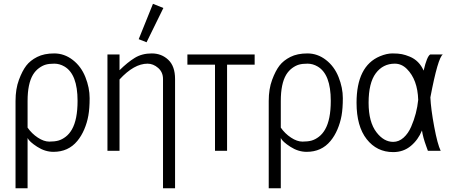

<svg xmlns="http://www.w3.org/2000/svg" viewBox="-20 -806 2402 1026"><path d="M393.1 -52.7Q345.2 5.4 265.6 5.4Q220.7 5.4 178.7 -21.7Q136.7 -48.8 127.4 -68.4V200.2H63V-266.6Q63 -330.6 81.1 -379.2Q99.1 -427.7 120.4 -455.3Q141.6 -482.9 178.7 -501.7Q215.8 -520.5 269.8 -520.5Q323.7 -520.5 368.7 -485.8Q413.6 -451.2 436.3 -394Q459 -336.9 459 -281.7Q459 -226.6 452.1 -188.2Q445.3 -149.9 430.2 -114.5Q415 -79.1 393.1 -52.7ZM127.4 -124Q149.9 -91.8 182.1 -70.6Q214.4 -49.3 243.4 -49.3Q272.5 -49.3 292.2 -54.9Q312 -60.5 331.3 -75.4Q350.6 -90.3 364.3 -114.3Q394.5 -167 394.5 -267.1Q394.5 -409.7 324.2 -450.7Q298.3 -465.8 270.5 -465.8Q242.7 -465.8 224.6 -460.7Q206.5 -455.6 188 -441.9Q169.4 -428.2 156.2 -406.7Q127.4 -358.4 127.4 -266.6Z M721.2 -596.7 797.4 -785.6 853 -763.2 763.2 -580.1ZM554.2 0V-515.1H618.7V-430.7Q661.6 -473.1 700.2 -496.8Q738.8 -520.5 791 -520.5Q843.3 -520.5 879.4 -486.3Q915.5 -452.1 915.5 -383.8V200.2H851.1V-383.8Q851.1 -420.4 825 -443.1Q798.8 -465.8 768.6 -465.8Q696.3 -465.8 618.7 -381.3V0Z M981.4 -460.4V-515.1H1340.8V-460.4H1193.4V0H1128.9V-460.4Z M1746.1 -52.7Q1698.2 5.4 1618.7 5.4Q1573.7 5.4 1531.7 -21.7Q1489.7 -48.8 1480.5 -68.4V200.2H1416V-266.6Q1416 -330.6 1434.1 -379.2Q1452.1 -427.7 1473.4 -455.3Q1494.6 -482.9 1531.7 -501.7Q1568.8 -520.5 1622.8 -520.5Q1676.8 -520.5 1721.7 -485.8Q1766.6 -451.2 1789.3 -394Q1812 -336.9 1812 -281.7Q1812 -226.6 1805.2 -188.2Q1798.3 -149.9 1783.2 -114.5Q1768.1 -79.1 1746.1 -52.7ZM1480.5 -124Q1502.9 -91.8 1535.2 -70.6Q1567.4 -49.3 1596.4 -49.3Q1625.5 -49.3 1645.3 -54.9Q1665 -60.5 1684.3 -75.4Q1703.6 -90.3 1717.3 -114.3Q1747.6 -167 1747.6 -267.1Q1747.6 -409.7 1677.2 -450.7Q1651.4 -465.8 1623.5 -465.8Q1595.7 -465.8 1577.6 -460.7Q1559.6 -455.6 1541 -441.9Q1522.5 -428.2 1509.3 -406.7Q1480.5 -358.4 1480.5 -266.6Z M2234.9 -108.9Q2214.8 -59.1 2175.3 -26.1Q2135.7 6.8 2081.1 6.8Q1993.7 6.8 1939.5 -62.3Q1885.3 -131.3 1885.3 -256.8Q1885.3 -453.1 2010.3 -505.4Q2046.4 -520.5 2077.1 -520.5Q2107.9 -520.5 2127.4 -516.6Q2147 -512.7 2169.4 -503.4Q2220.2 -482.4 2243.7 -428.7Q2261.7 -505.9 2279.3 -515.1H2346.7Q2320.3 -499 2279.8 -285.6Q2282.7 -223.1 2300.3 -128.9Q2317.9 -34.7 2335 0H2266.6Q2266.1 -2 2257.8 -24.4Q2240.2 -71.8 2234.9 -108.9ZM2214.8 -272.5Q2211.4 -380.4 2154.3 -437.5Q2126 -465.8 2089.8 -465.8Q2026.4 -465.8 1988 -414.3Q1949.7 -362.8 1949.7 -256.8Q1949.7 -153.3 1992.2 -98.6Q2031.2 -47.9 2081.1 -47.9Q2111.3 -47.9 2136.5 -70.3Q2161.6 -92.8 2177.2 -128.9Q2207.5 -198.7 2214.8 -272.5Z"/></svg>

Font: News Cycle
Style: Regular
Weight: 500
Version: Version 0.5.2